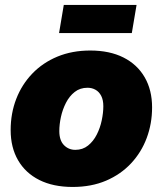

<svg xmlns="http://www.w3.org/2000/svg" viewBox="-20 -742 655 773"><path d="M272.5 10.7Q194.3 10.7 138.4 -17.3Q82.5 -45.4 52.7 -96.9Q22.9 -148.4 22.9 -218.3Q22.9 -285.6 45.4 -343.8Q67.9 -401.9 110.1 -445.8Q152.3 -489.7 211.4 -514.2Q270.5 -538.6 343.3 -538.6Q421.4 -538.6 477.1 -510.5Q532.7 -482.4 562.5 -430.9Q592.3 -379.4 592.3 -309.6Q592.3 -244.6 570.8 -186.8Q549.3 -128.9 507.8 -84.5Q466.3 -40 407 -14.6Q347.7 10.7 272.5 10.7ZM283.2 -138.7Q313 -138.7 334.5 -156Q356 -173.3 369.6 -200.2Q383.3 -227.1 389.6 -257.6Q396 -288.1 396 -314.5Q396 -339.4 387.5 -356Q378.9 -372.6 364.5 -380.6Q350.1 -388.7 332.5 -388.7Q302.2 -388.7 280.8 -371.8Q259.3 -355 245.6 -328.1Q231.9 -301.3 225.3 -271.2Q218.8 -241.2 218.8 -214.4Q218.8 -176.8 237.5 -157.7Q256.3 -138.7 283.2 -138.7ZM529.8 -722.2 510.7 -608.9H217.8L236.8 -722.2Z"/></svg>

Font: Inter 24pt Black
Style: Italic
Weight: 900
Italic angle: -9.3988°
Designer: Rasmus Andersson
Foundry: rsms
Version: Version 4.001;git-66647c0bb